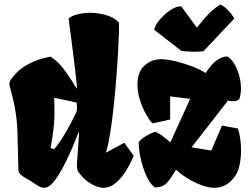

<svg xmlns="http://www.w3.org/2000/svg" viewBox="-20 -846 1136 875"><path d="M183.1 9.8Q169.9 10.3 156.5 2.7Q143.1 -4.9 128.9 -15.1Q116.7 -23.9 101.6 -31.7Q86.4 -39.6 75.4 -49.3Q64.5 -59.1 64 -71.8Q62.5 -154.3 59.3 -247.8Q56.2 -341.3 28.3 -437Q22.5 -457 22.5 -463.9Q22.5 -474.6 34.7 -490.7Q64.5 -529.3 102.1 -549.8Q139.6 -570.3 170.7 -578.6Q201.7 -586.9 210.9 -587.9Q250.5 -561 278.3 -521Q306.2 -481 328.6 -443.4L331.1 -444.3Q328.6 -473.1 324.2 -512Q319.8 -550.8 314.7 -591.8Q309.6 -632.8 304.7 -669.2Q299.8 -705.6 296.6 -730.5Q293.5 -755.4 293 -761.2Q301.3 -771.5 329.1 -779.5Q356.9 -787.6 392.1 -787.6Q425.8 -787.6 460.9 -778.1Q496.1 -768.6 522 -744.1Q522.9 -736.8 522 -700.4Q521 -664.1 518.1 -608.9Q515.1 -553.7 510 -489.3Q504.9 -424.8 498 -360.4Q491.2 -295.9 482.4 -241Q473.6 -186 462.9 -150.4L546.4 -195.3L589.4 -136.2Q573.2 -97.2 552 -64.2Q530.8 -31.2 505.9 -11Q481 9.3 452.6 9.8Q430.2 10.3 403.6 -3.7Q377 -17.6 356.4 -39.1Q347.2 -48.8 337.6 -62Q328.1 -75.2 331.1 -107.9Q334 -145 336.2 -176.5Q338.4 -208 340.3 -241.7L337.9 -242.7Q328.1 -216.8 313.5 -182.1Q298.8 -147.5 281.5 -111.8Q264.2 -76.2 245.8 -46.9Q227.5 -17.6 210 -2.4Q196.3 8.8 183.1 9.8ZM225.1 -165.5Q238.8 -178.7 254.4 -202.4Q270 -226.1 285.2 -252.7Q300.3 -279.3 312 -302.7Q323.7 -326.2 329.6 -338.9Q330.6 -348.6 330.6 -349.1Q330.6 -349.6 330.6 -353.5Q330.6 -357.4 330.1 -377.9Q300.8 -385.3 275.6 -390.1Q250.5 -395 227.1 -400.4L228 -348.1Q229 -303.7 224.1 -260.3Q219.2 -216.8 210.4 -172.4ZM958 9.8Q927.7 9.8 893.3 -3.9Q858.9 -17.6 828.9 -36.9Q798.8 -56.2 782.2 -73.2Q759.8 -34.2 741.2 -13.4Q722.7 7.3 686.5 8.3Q670.9 -1.5 657.2 -25.1Q643.6 -48.8 633.3 -79.6Q623 -110.4 617.4 -141.8Q611.8 -173.3 611.8 -198.2Q624.5 -214.4 647.5 -227.3Q670.4 -240.2 685.5 -245.1Q701.2 -240.7 717.5 -228.8Q733.9 -216.8 756.3 -197.3L846.7 -395.5L755.4 -406.7V-301.3L674.3 -283.7Q660.2 -298.8 644.3 -327.6Q628.4 -356.4 617.4 -391.4Q606.4 -426.3 606.4 -459.5Q606.4 -518.1 638.2 -547.1Q669.9 -576.2 713.4 -576.2Q741.7 -576.2 780.8 -566.7Q819.8 -557.1 857.2 -542.7Q894.5 -528.3 917 -513.2Q926.3 -527.3 940.2 -544.7Q954.1 -562 973.4 -575Q992.7 -587.9 1017.1 -588.9Q1044.9 -569.3 1061.5 -527.3Q1078.1 -485.4 1078.1 -443.4Q1078.1 -414.6 1070.3 -393.1Q1056.6 -384.3 1043 -384.3Q1038.1 -384.3 1032.2 -385.3Q1026.4 -386.2 1019 -387.7L853 -174.8L942.9 -159.7L991.7 -273.9L1064 -260.3Q1070.3 -243.7 1074.5 -217Q1078.6 -190.4 1078.6 -160.2Q1078.6 -127.4 1072 -94.7Q1065.4 -62 1048.3 -39.1Q1011.7 9.8 958 9.8ZM907.7 -612.8Q896 -610.8 876.7 -610.4Q857.4 -609.9 837.9 -611.1Q818.4 -612.3 805.7 -614.7L683.1 -710Q684.1 -723.1 696.8 -741.7Q709.5 -760.3 728.8 -778.1Q748 -795.9 768.8 -807.1Q789.6 -818.4 806.2 -816.9L877 -720.2Q897.5 -745.6 912.6 -762.9Q927.7 -780.3 943.8 -794.9Q960 -809.6 983.4 -825.7Q1002 -817.9 1020.5 -798.1Q1039.1 -778.3 1047.4 -761.2Z"/></svg>

Font: Fruktur
Style: Regular
Weight: 400
Designer: Viktoriya Grabowska, Eben Sorkin
Foundry: Viktoriya Grabowska
Version: Version 1.008; ttfautohint (v1.8.4.7-5d5b)